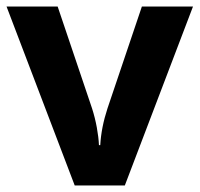

<svg xmlns="http://www.w3.org/2000/svg" viewBox="-20 -566 609 586"><path d="M208 0 0 -546H156L261 -235Q270 -207 275.5 -177Q281 -147 282 -123H286Q289 -177 308 -235L413 -546H569L361 0Z"/></svg>

Font: Noto Sans Balinese
Style: Bold
Weight: 700
Designer: Aditya Bayu, David Williams
Foundry: David Williams
Version: Version 2.005; ttfautohint (v1.8.4.7-5d5b)